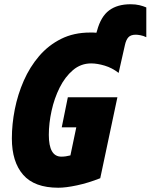

<svg xmlns="http://www.w3.org/2000/svg" viewBox="-20 -878 712 908"><path d="M255.9 9.8Q142.6 9.8 89.4 -51.5Q36.1 -112.8 36.1 -223.1Q36.1 -290.5 50 -361.1Q64 -431.6 92.5 -496.6Q121.1 -561.5 165 -612.8Q209 -664.1 269 -694.1Q329.1 -724.1 405.8 -724.1Q413.6 -724.1 420.9 -724.1Q428.2 -724.1 436 -723.1L439 -732.9Q457 -799.8 496.1 -828.9Q535.2 -857.9 597.2 -857.9Q621.1 -857.9 639.4 -853.5Q657.7 -849.1 671.9 -842.8V-702.1Q657.7 -709 644 -711.4Q630.4 -713.9 622.1 -713.9Q598.6 -713.9 587.4 -701.9Q576.2 -689.9 570.8 -665L541 -533.2Q510.3 -557.1 475.1 -567.6Q439.9 -578.1 411.1 -578.1Q362.3 -578.1 325 -546.4Q287.6 -514.6 262.2 -463.9Q236.8 -413.1 223.9 -354Q210.9 -294.9 210.9 -240.2Q210.9 -137.2 270 -137.2Q290.5 -137.2 313 -143.1L340.8 -275.9H272L300.8 -418H535.2L454.1 -35.2Q397 -12.7 344.2 -1.5Q291.5 9.8 255.9 9.8Z"/></svg>

Font: Open Sans Condensed ExtraBold
Style: Italic
Weight: 800
Width: 3
Italic angle: -12°
Designer: Monotype Design Team
Foundry: Monotype Imaging Inc.
Version: Version 3.003; ttfautohint (v1.8.4)